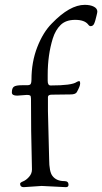

<svg xmlns="http://www.w3.org/2000/svg" viewBox="-20 -767 422 793"><path d="M91 -375C97.7 -375 102.2 -374.2 104.5 -372.5C106.8 -370.8 108 -366.3 108 -359C108 -262.3 109 -181.3 111 -116C111.7 -94.7 112 -78.3 112 -67C112 -55.7 108 -45.5 100 -36.5C92 -27.5 83.8 -21.3 75.5 -18C67.2 -14.7 63 -11.3 63 -8C63 1.3 68 6 78 6L152 1L252 6C259.3 6 263 2.7 263 -4C263 -14 257.3 -19 246 -19C224 -19 207.7 -26 197 -40C187.7 -51.3 183 -74.7 183 -110L178 -308V-366C178 -372.7 183.3 -376 194 -376L272 -377C284.7 -377 293 -380 297 -386C306.3 -402.7 311 -414.5 311 -421.5C311 -428.5 309.7 -432 307 -432C304.3 -432 300.7 -430.7 296 -428C283.3 -418.7 247.7 -414 189 -414C181 -414 177 -420.3 177 -433V-458C177 -512.7 184 -562.7 198 -608C205.3 -631.3 216.2 -650 230.5 -664C244.8 -678 264.8 -685 290.5 -685C316.2 -685 334 -678.7 344 -666C347.3 -661.3 350.7 -659 354 -659C357.3 -659 360 -659.7 362 -661C363.3 -661.7 364.5 -662.7 365.5 -664C366.5 -665.3 367.3 -666.5 368 -667.5C368.7 -668.5 369.3 -670 370 -672C370.7 -674 371.3 -675.8 372 -677.5C372.7 -679.2 373.3 -681.3 374 -684L378.5 -701.5C380.8 -710.5 382 -716.3 382 -719C382 -727.7 377.2 -734.5 367.5 -739.5C357.8 -744.5 345.3 -747 330 -747C288.7 -747 243.3 -721.3 194 -670C170 -646 150 -613.5 134 -572.5C118 -531.5 110 -486.7 110 -438C110 -430 109 -424.2 107 -420.5C105 -416.8 100 -415 92 -415H71C54.3 -415 43.2 -413 37.5 -409C31.8 -405 29 -397 29 -385C29 -376.3 36.3 -372 51 -372Z"/></svg>

Font: Sorts Mill Goudy
Style: Regular
Weight: 400
Version: Version 003.101